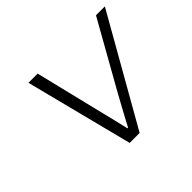

<svg xmlns="http://www.w3.org/2000/svg" viewBox="-117 -684 858 858"><g transform="rotate(-45 311.5 -255.0)"><path d="M270 0 140.1 -509.8H198.2L273.9 -199.2Q281.7 -170.4 293.5 -119.6Q305.2 -68.8 309.1 -53.2H313Q316.4 -59.6 345.7 -114.3Q375 -168.9 392.1 -199.2L566.9 -509.8H623L333 0Z"/></g></svg>

Font: Office Code Pro D Light Italic
Style: Regular
Weight: 300
Italic angle: -9°
Designer: Nathan Rutzky & Paul D. Hunt
Foundry: Adobe Systems Incorporated
Version: Version 1.004;PS 001.004;hotconv 1.0.70;makeotf.lib2.5.58329